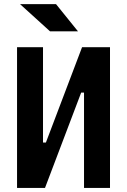

<svg xmlns="http://www.w3.org/2000/svg" viewBox="-20 -926 626 946"><path d="M64 0V-693.4H191.9V-223.6H206.1L384.3 -693.4H522V0H394V-469.7H379.9L201.7 0ZM226.6 -771.5 78.6 -905.8H255.9L364.3 -771.5Z"/></svg>

Font: Cascadia Code PL
Style: Bold
Weight: 700
Monospace: yes
Designer: Aaron Bell
Foundry: Saja Typeworks
Version: Version 2404.023; ttfautohint (v1.8.4)